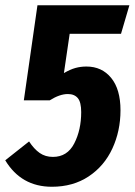

<svg xmlns="http://www.w3.org/2000/svg" viewBox="-38 -696 514 733"><path d="M424 -567H228L206 -417Q230 -431 250 -436.5Q270 -442 292 -442Q351 -442 386.5 -398.5Q422 -355 422 -275Q422 -196 391 -129Q360 -62 300.5 -22.5Q241 17 160 17Q43 17 -18 -84L73 -156Q92 -127 113.5 -112Q135 -97 164 -97Q219 -97 245.5 -148.5Q272 -200 272 -268Q272 -306 259 -321.5Q246 -337 221 -337Q190 -337 152 -313H53L105 -676H456Z"/></svg>

Font: Fira Sans Extra Condensed
Style: Bold Italic
Weight: 700
Width: 3
Italic angle: -8°
Designer: Carrois Corporate & Edenspiekermann AG
Foundry: Carrois Corporate GbR & Edenspiekermann AG
Version: Version 4.203